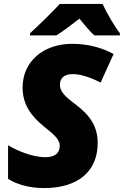

<svg xmlns="http://www.w3.org/2000/svg" viewBox="-20 -947 630 977"><path d="M133 -778V-767H267C308 -793 347 -823 384 -852C402 -830 438 -786 460 -767H590V-778C560 -817 522 -883 502 -927H284C245 -884 179 -820 133 -778ZM205 10C379 10 477 -77 477 -219C477 -299 443 -357 364 -416C301 -463 285 -486 285 -516C285 -539 296 -570 350 -570C394 -570 447 -550 492 -527L558 -672C499 -705 425 -724 348 -724C197 -724 95 -631 95 -502C95 -415 138 -357 204 -303C248 -267 284 -241 284 -205C284 -168 259 -147 211 -147C151 -147 73 -176 21 -208V-37C67 -7 134 10 205 10Z"/></svg>

Font: Noto Sans Black
Style: Italic
Weight: 900
Italic angle: -12°
Designer: Monotype Design Team
Foundry: Monotype Imaging Inc.
Version: Version 2.013